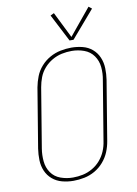

<svg xmlns="http://www.w3.org/2000/svg" viewBox="-102 -1022 781 1096"><g transform="rotate(-10 288.0 -474.0)"><path d="M234 8Q265 8 297 1.5Q329 -5 358 -21.5Q387 -38 409.5 -64Q432 -90 444.5 -120.5Q457 -151 462 -182L519 -527Q524 -560 523 -593.5Q522 -627 509.5 -656.5Q497 -686 473 -706.5Q449 -727 417 -735Q385 -743 352 -743Q321 -743 289 -736.5Q257 -730 227.5 -713.5Q198 -697 175.5 -671.5Q153 -646 141 -615.5Q129 -585 123 -553L66 -208Q61 -175 62 -141.5Q63 -108 75.5 -79Q88 -50 112 -29.5Q136 -9 168 -0.5Q200 8 234 8ZM234 -11Q197 -11 162.5 -23.5Q128 -36 108 -65Q88 -94 84.5 -131Q81 -168 87 -205L144 -550Q149 -579 159.5 -606.5Q170 -634 190.5 -657.5Q211 -681 238 -696.5Q265 -712 293.5 -718Q322 -724 351 -724Q388 -724 422.5 -711.5Q457 -699 477.5 -670Q498 -641 501.5 -604Q505 -567 498 -530L441 -185Q437 -156 425.5 -128.5Q414 -101 394 -77.5Q374 -54 347 -38.5Q320 -23 291.5 -17Q263 -11 234 -11ZM350 -785H373L508 -942L490 -956L364 -803L289 -954L268 -944Z"/></g></svg>

Font: Iosevka Sparkle Thin
Style: Italic
Weight: 100
Italic angle: -9°
Designer: Belleve Invis
Foundry: Belleve Invis
Version: Version 4.5.0; ttfautohint (v1.8.3)